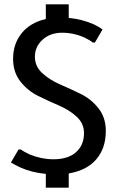

<svg xmlns="http://www.w3.org/2000/svg" viewBox="-20 -790 535 880"><path d="M190 70V7Q125 1 72 -23Q55 -31 30 -45L65 -105H75Q89 -95 116 -82Q170 -60 225 -60Q292 -60 328.5 -92.5Q365 -125 365 -180Q365 -224 331.5 -255Q298 -286 250 -306.5Q202 -327 154.5 -350.5Q107 -374 73.5 -416.5Q40 -459 40 -520Q40 -589 79 -637.5Q118 -686 190 -703V-770H295V-708Q357 -702 411 -678Q432 -668 450 -655L415 -595H405Q392 -606 369 -617Q319 -640 265 -640Q210 -640 175 -608Q140 -576 140 -530Q140 -486 173.5 -455Q207 -424 254.5 -403.5Q302 -383 350 -359.5Q398 -336 431.5 -293.5Q465 -251 465 -190Q465 -111 421.5 -60Q378 -9 295 5V70Z"/></svg>

Font: Scada
Style: Regular
Weight: 400
Designer: Jovanny Lemonad
Foundry: Jovanny Lemonad
Version: Version 4.100;PS 004.100;hotconv 1.0.88;makeotf.lib2.5.64775